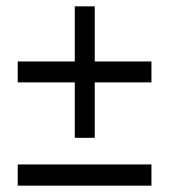

<svg xmlns="http://www.w3.org/2000/svg" viewBox="-20 -613 534 606"><path d="M279 -419H458V-353H279V-178H216V-353H36V-419H216V-593H279ZM36 -27V-94H458V-27Z"/></svg>

Font: Montserrat
Style: Regular
Weight: 400
Designer: Julieta Ulanovsky
Foundry: Julieta Ulanovsky
Version: Version 6.001